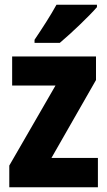

<svg xmlns="http://www.w3.org/2000/svg" viewBox="-20 -786 451 806"><path d="M387 -756V-766H217C193 -722 158 -668 125 -619V-606H231C281 -648 356 -720 387 -756ZM391 0V-123H196L383 -450V-549H31V-427H213L19 -91V0Z"/></svg>

Font: Noto Sans Sinhala UI Condensed ExtraBold
Style: Regular
Weight: 800
Width: 3
Designer: Jelle Bosma - Monotype Design Team
Foundry: Monotype Imaging Inc.
Version: Version 2.006